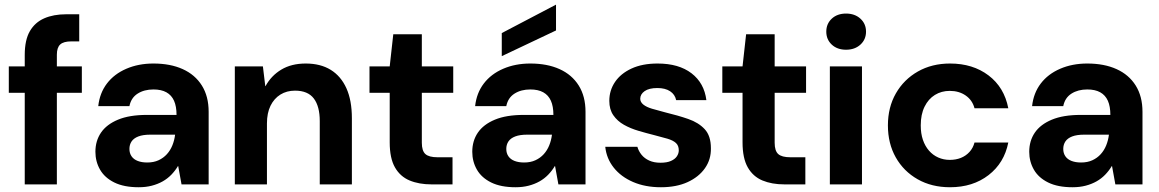

<svg xmlns="http://www.w3.org/2000/svg" viewBox="-20 -775 4873 807"><path d="M84 0V-544Q84 -607 105.5 -644Q127 -681 166 -698Q205 -715 258 -715H313V-601H279Q247 -601 233 -588Q219 -575 219 -545V0ZM17 -385V-496H324V-385Z M563 12Q501 12 460.5 -8Q420 -28 400.5 -62Q381 -96 381 -137Q381 -183 404.5 -217.5Q428 -252 476 -272Q524 -292 597 -292H722Q722 -328 711.5 -351.5Q701 -375 679.5 -387Q658 -399 625 -399Q586 -399 558.5 -381.5Q531 -364 524 -329H393Q399 -384 429.5 -424Q460 -464 511 -486Q562 -508 625 -508Q696 -508 748 -484.5Q800 -461 828.5 -415.5Q857 -370 857 -305V0H743L729 -77H728Q716 -57 700 -40.5Q684 -24 663.5 -12.5Q643 -1 618 5.5Q593 12 563 12ZM599 -92Q626 -92 646.5 -101.5Q667 -111 681.5 -127Q696 -143 704.5 -164Q713 -185 716 -209H612Q581 -209 561.5 -201.5Q542 -194 533 -180.5Q524 -167 524 -149Q524 -131 533 -118Q542 -105 559 -98.5Q576 -92 599 -92Z M967 0V-496H1085L1095 -413H1096Q1120 -457 1162.5 -482.5Q1205 -508 1265 -508Q1327 -508 1370 -481.5Q1413 -455 1436 -404Q1459 -353 1459 -278V0H1324V-266Q1324 -328 1299 -361Q1274 -394 1220 -394Q1185 -394 1158.5 -377.5Q1132 -361 1117 -330.5Q1102 -300 1102 -256V0Z M1794 0Q1741 0 1701.5 -16.5Q1662 -33 1640 -71.5Q1618 -110 1618 -177V-385H1533V-496H1618L1633 -631H1753V-496H1885V-385H1753V-175Q1753 -141 1768 -127.5Q1783 -114 1819 -114H1882V0Z M2147 12Q2085 12 2044.5 -8Q2004 -28 1984.5 -62Q1965 -96 1965 -137Q1965 -183 1988.5 -217.5Q2012 -252 2060 -272Q2108 -292 2181 -292H2306Q2306 -328 2295.5 -351.5Q2285 -375 2263.5 -387Q2242 -399 2209 -399Q2170 -399 2142.5 -381.5Q2115 -364 2108 -329H1977Q1983 -384 2013.5 -424Q2044 -464 2095 -486Q2146 -508 2209 -508Q2280 -508 2332 -484.5Q2384 -461 2412.5 -415.5Q2441 -370 2441 -305V0H2327L2313 -77H2312Q2300 -57 2284 -40.5Q2268 -24 2247.5 -12.5Q2227 -1 2202 5.5Q2177 12 2147 12ZM2183 -92Q2210 -92 2230.5 -101.5Q2251 -111 2265.5 -127Q2280 -143 2288.5 -164Q2297 -185 2300 -209H2196Q2165 -209 2145.5 -201.5Q2126 -194 2117 -180.5Q2108 -167 2108 -149Q2108 -131 2117 -118Q2126 -105 2143 -98.5Q2160 -92 2183 -92ZM2089 -539V-636L2316 -755H2317V-647Z M2758 12Q2692 12 2641 -10Q2590 -32 2559.5 -70.5Q2529 -109 2524 -158H2659Q2664 -140 2676.5 -124.5Q2689 -109 2709 -100Q2729 -91 2756 -91Q2783 -91 2800 -98.5Q2817 -106 2825 -118Q2833 -130 2833 -143Q2833 -163 2821 -174Q2809 -185 2785.5 -192Q2762 -199 2730 -207Q2698 -215 2664 -225Q2630 -235 2602.5 -250.5Q2575 -266 2558 -290.5Q2541 -315 2541 -351Q2541 -395 2565 -430.5Q2589 -466 2634.5 -487Q2680 -508 2744 -508Q2833 -508 2886.5 -467Q2940 -426 2949 -354H2822Q2817 -378 2796.5 -391.5Q2776 -405 2743 -405Q2708 -405 2689.5 -392Q2671 -379 2671 -360Q2671 -346 2684 -335.5Q2697 -325 2720.5 -318Q2744 -311 2775 -303Q2829 -290 2872.5 -275Q2916 -260 2942 -232Q2968 -204 2968 -152Q2969 -105 2943 -68Q2917 -31 2870 -9.5Q2823 12 2758 12Z M3277 0Q3224 0 3184.5 -16.5Q3145 -33 3123 -71.5Q3101 -110 3101 -177V-385H3016V-496H3101L3116 -631H3236V-496H3368V-385H3236V-175Q3236 -141 3251 -127.5Q3266 -114 3302 -114H3365V0Z M3468 0V-496H3603V0ZM3536 -566Q3499 -566 3476 -587.5Q3453 -609 3453 -642Q3453 -675 3476 -696.5Q3499 -718 3536 -718Q3573 -718 3596.5 -696.5Q3620 -675 3620 -642Q3620 -609 3596.5 -587.5Q3573 -566 3536 -566Z M3973 12Q3896 12 3837 -21.5Q3778 -55 3745 -113.5Q3712 -172 3712 -248Q3712 -324 3745.5 -382.5Q3779 -441 3838 -474.5Q3897 -508 3973 -508Q4069 -508 4135 -458Q4201 -408 4218 -320H4076Q4067 -354 4039 -373.5Q4011 -393 3972 -393Q3937 -393 3909.5 -376Q3882 -359 3866 -326.5Q3850 -294 3850 -248Q3850 -214 3859 -187.5Q3868 -161 3884.5 -142Q3901 -123 3923.5 -113Q3946 -103 3972 -103Q3998 -103 4019 -111.5Q4040 -120 4055 -136.5Q4070 -153 4076 -176H4218Q4201 -90 4135 -39Q4069 12 3973 12Z M4488 12Q4426 12 4385.5 -8Q4345 -28 4325.5 -62Q4306 -96 4306 -137Q4306 -183 4329.5 -217.5Q4353 -252 4401 -272Q4449 -292 4522 -292H4647Q4647 -328 4636.5 -351.5Q4626 -375 4604.5 -387Q4583 -399 4550 -399Q4511 -399 4483.5 -381.5Q4456 -364 4449 -329H4318Q4324 -384 4354.5 -424Q4385 -464 4436 -486Q4487 -508 4550 -508Q4621 -508 4673 -484.5Q4725 -461 4753.5 -415.5Q4782 -370 4782 -305V0H4668L4654 -77H4653Q4641 -57 4625 -40.5Q4609 -24 4588.5 -12.5Q4568 -1 4543 5.5Q4518 12 4488 12ZM4524 -92Q4551 -92 4571.5 -101.5Q4592 -111 4606.5 -127Q4621 -143 4629.5 -164Q4638 -185 4641 -209H4537Q4506 -209 4486.5 -201.5Q4467 -194 4458 -180.5Q4449 -167 4449 -149Q4449 -131 4458 -118Q4467 -105 4484 -98.5Q4501 -92 4524 -92Z"/></svg>

Font: DM Sans 28pt
Style: Bold
Weight: 700
Version: Version 4.004;gftools[0.9.30]